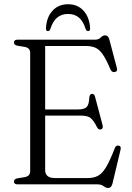

<svg xmlns="http://www.w3.org/2000/svg" viewBox="-20 -892 638 929"><path d="M47.5 -686.5Q47.5 -700 65 -700H440Q457 -700 467.2 -710.5Q477.5 -721 489 -721Q503.5 -721 509 -701L545.5 -563Q550.5 -546.5 535.5 -543.5Q521 -540.5 514 -557Q494 -605 477 -629.2Q460 -653.5 440.8 -661.5Q421.5 -669.5 394.5 -669.5H198.5V-362.5H359Q388 -362.5 399.5 -374.5Q411 -386.5 412 -419.5Q413.5 -436 424 -437.5Q436 -439.5 440 -423.5L476.5 -286Q480.5 -269.5 468.5 -266Q457 -262.5 449.5 -276.5Q433 -309.5 418.2 -321Q403.5 -332.5 374.5 -332.5H198.5V-69.5Q198.5 -30.5 245.5 -30.5H404.5Q432.5 -30.5 453 -40.8Q473.5 -51 492.5 -82Q511.5 -113 535.5 -175.5Q541 -189.5 553.5 -187.5Q568 -185.5 563 -166.5L524 -3Q518.5 17.5 503.5 17.5Q492.5 17.5 481.2 8.8Q470 0 452 0H65Q47.5 0 47.5 -13.5Q47.5 -25 63 -29L100 -35Q126 -40 126 -63.5V-636.5Q126 -660 100 -665L63 -671Q47.5 -675 47.5 -686.5ZM309.5 -824.5Q278 -824.5 256.8 -807Q235.5 -789.5 223.5 -751.5Q219.5 -741.5 212 -741.5Q201.5 -741.5 202.5 -756Q205 -808 233.8 -839.8Q262.5 -871.5 309.5 -871.5Q356 -871.5 384.5 -839.8Q413 -808 416 -756Q417 -741.5 406 -741.5Q399 -741.5 394.5 -751.5Q382.5 -790 361.5 -807.2Q340.5 -824.5 309.5 -824.5Z"/></svg>

Font: Fraunces 72pt Soft Light
Style: Regular
Weight: 300
Version: Version 1.000;[b76b70a41]